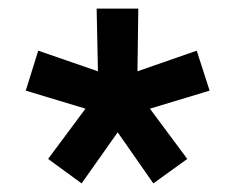

<svg xmlns="http://www.w3.org/2000/svg" viewBox="-20 -760 548 447"><path d="M254 -452 337 -333 416 -390 329 -507 468 -549 438 -642 300 -594 302 -740H205L208 -594L69 -642L40 -549L179 -507L92 -390L170 -333Z"/></svg>

Font: Be Vietnam Pro SemiBold
Style: Regular
Weight: 600
Designer: Lam Bao, Tony Le, Vietanh Nguyen
Foundry: Yellow Type Foundry
Version: Version 1.002